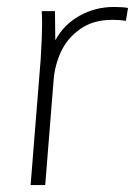

<svg xmlns="http://www.w3.org/2000/svg" viewBox="-20 -532 388 552"><path d="M348 -509 342 -472Q326 -475 303 -475Q248 -475 210.5 -448.5Q173 -422 155 -382.5Q137 -343 134 -300L110 0H68L97 -362Q101 -428 101 -462Q101 -487 100 -500H138L139 -416Q163 -461 208.5 -486.5Q254 -512 307 -512Q335 -512 348 -509Z"/></svg>

Font: Muli ExtraLight
Style: Italic
Weight: 275
Italic angle: -4.541°
Designer: Vernon Adams
Foundry: Vernon Adams
Version: Version 2.001